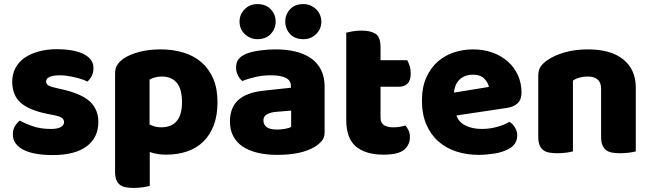

<svg xmlns="http://www.w3.org/2000/svg" viewBox="-20 -743 3189 941"><path d="M462 -145Q462 -69 405 -26Q348 17 237 17Q195 17 159 11Q123 5 97.5 -7.5Q72 -20 57.5 -39Q43 -58 43 -84Q43 -108 53 -124.5Q63 -141 77 -152Q106 -136 143.5 -123.5Q181 -111 230 -111Q261 -111 277.5 -120Q294 -129 294 -144Q294 -158 282 -166Q270 -174 242 -179L212 -185Q125 -202 82.5 -238.5Q40 -275 40 -343Q40 -380 56 -410Q72 -440 101 -460Q130 -480 170.5 -491Q211 -502 260 -502Q297 -502 329.5 -496.5Q362 -491 386 -480Q410 -469 424 -451.5Q438 -434 438 -410Q438 -387 429.5 -370.5Q421 -354 408 -343Q400 -348 384 -353.5Q368 -359 349 -363.5Q330 -368 310.5 -371Q291 -374 275 -374Q242 -374 224 -366.5Q206 -359 206 -343Q206 -332 216 -325Q226 -318 254 -312L285 -305Q381 -283 421.5 -244.5Q462 -206 462 -145Z M767 -501Q827 -501 878.5 -485.5Q930 -470 967 -438Q1004 -406 1025 -357.5Q1046 -309 1046 -242Q1046 -178 1028 -130Q1010 -82 977 -49.5Q944 -17 897.5 -1Q851 15 794 15Q751 15 714 2V168Q704 171 682 174.5Q660 178 637 178Q615 178 597.5 175Q580 172 568 163Q556 154 550 138.5Q544 123 544 98V-382Q544 -409 555.5 -426Q567 -443 587 -457Q618 -477 664 -489Q710 -501 767 -501ZM769 -119Q872 -119 872 -242Q872 -306 846.5 -337Q821 -368 773 -368Q754 -368 739 -363.5Q724 -359 713 -353V-133Q725 -127 739 -123Q753 -119 769 -119Z M1339 -108Q1356 -108 1376.5 -111.5Q1397 -115 1407 -121V-201L1335 -195Q1307 -193 1289 -183Q1271 -173 1271 -153Q1271 -133 1286.5 -120.5Q1302 -108 1339 -108ZM1331 -501Q1385 -501 1429.5 -490Q1474 -479 1505.5 -456.5Q1537 -434 1554 -399.5Q1571 -365 1571 -318V-94Q1571 -68 1556.5 -51.5Q1542 -35 1522 -23Q1457 16 1339 16Q1286 16 1243.5 6Q1201 -4 1170.5 -24Q1140 -44 1123.5 -75Q1107 -106 1107 -147Q1107 -216 1148 -253Q1189 -290 1275 -299L1406 -313V-320Q1406 -349 1380.5 -361.5Q1355 -374 1307 -374Q1269 -374 1233 -366Q1197 -358 1168 -346Q1155 -355 1146 -373.5Q1137 -392 1137 -412Q1137 -438 1149.5 -453.5Q1162 -469 1188 -480Q1217 -491 1256.5 -496Q1296 -501 1331 -501ZM1154 -637Q1154 -672 1179 -697.5Q1204 -723 1241 -723Q1283 -723 1307 -697.5Q1331 -672 1331 -637Q1331 -602 1307 -576.5Q1283 -551 1241 -551Q1223 -551 1207 -558Q1191 -565 1179 -576.5Q1167 -588 1160.5 -603.5Q1154 -619 1154 -637ZM1378 -637Q1378 -672 1401.5 -697.5Q1425 -723 1467 -723Q1486 -723 1502 -716Q1518 -709 1530 -697Q1542 -685 1548.5 -669.5Q1555 -654 1555 -637Q1555 -602 1530 -576.5Q1505 -551 1467 -551Q1425 -551 1401.5 -576.5Q1378 -602 1378 -637Z M1845 -167Q1845 -141 1861.5 -130Q1878 -119 1908 -119Q1923 -119 1939 -121.5Q1955 -124 1967 -128Q1976 -117 1982.5 -103.5Q1989 -90 1989 -71Q1989 -33 1960.5 -9Q1932 15 1860 15Q1772 15 1724.5 -25Q1677 -65 1677 -155V-583Q1688 -586 1708.5 -589.5Q1729 -593 1752 -593Q1796 -593 1820.5 -577.5Q1845 -562 1845 -512V-448H1976Q1982 -437 1987.5 -420.5Q1993 -404 1993 -384Q1993 -349 1977.5 -333.5Q1962 -318 1936 -318H1845Z M2326 16Q2267 16 2216.5 -0.5Q2166 -17 2128.5 -50Q2091 -83 2069.5 -133Q2048 -183 2048 -250Q2048 -316 2069.5 -363.5Q2091 -411 2126 -441.5Q2161 -472 2206 -486.5Q2251 -501 2298 -501Q2351 -501 2394.5 -485Q2438 -469 2469.5 -441Q2501 -413 2518.5 -374Q2536 -335 2536 -289Q2536 -255 2517 -237Q2498 -219 2464 -214L2217 -177Q2228 -144 2262 -127.5Q2296 -111 2340 -111Q2381 -111 2417.5 -121.5Q2454 -132 2477 -146Q2493 -136 2504 -118Q2515 -100 2515 -80Q2515 -35 2473 -13Q2441 4 2401 10Q2361 16 2326 16ZM2298 -377Q2274 -377 2256.5 -369Q2239 -361 2228 -348.5Q2217 -336 2211.5 -320.5Q2206 -305 2205 -289L2376 -317Q2373 -337 2354 -357Q2335 -377 2298 -377Z M2926 -308Q2926 -339 2908.5 -353.5Q2891 -368 2861 -368Q2841 -368 2821.5 -363Q2802 -358 2788 -348V-1Q2778 2 2756.5 5Q2735 8 2712 8Q2690 8 2672.5 5Q2655 2 2643 -7Q2631 -16 2624.5 -31.5Q2618 -47 2618 -72V-372Q2618 -399 2629.5 -416Q2641 -433 2661 -447Q2695 -471 2746.5 -486Q2798 -501 2861 -501Q2974 -501 3035 -451.5Q3096 -402 3096 -314V-1Q3086 2 3064.5 5Q3043 8 3020 8Q2998 8 2980.5 5Q2963 2 2951 -7Q2939 -16 2932.5 -31.5Q2926 -47 2926 -72Z"/></svg>

Font: BALOOCHETTANREGULAR
Style: Book
Weight: 400
Designer: Maithili Shingre and Ek Type
Foundry: Ek Type
Version: Version 1.100;PS 1.000;hotconv 1.0.88;makeotf.lib2.5.647800;